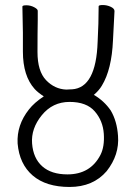

<svg xmlns="http://www.w3.org/2000/svg" viewBox="-20 -730 541 763"><path d="M404 -50Q350 13 256.5 13Q163 13 110 -32.5Q57 -78 50 -160Q46 -233 95 -295Q116 -322 154 -347Q131 -362 118 -376Q71 -428 71 -525V-600L69 -704Q69 -709 85 -709Q101 -709 115.5 -701.5Q130 -694 130 -687V-650Q129 -600 129 -523.5Q129 -447 163 -411.5Q197 -376 243 -374Q253 -375 263 -375H266Q362 -381 368 -564Q372 -638 372 -705Q372 -710 388.5 -710Q405 -710 420 -703Q435 -696 435 -686Q435 -676 433 -647Q431 -618 429 -570Q424 -454 385 -390Q374 -371 353 -353Q394 -329 420 -291Q445 -249 449 -190Q455 -115 404 -50ZM248 -37Q339 -37 379 -114Q396 -147 392.5 -198.5Q389 -250 356.5 -287.5Q324 -325 256.5 -325Q189 -325 146 -272Q103 -219 107.5 -160Q112 -101 148 -69Q184 -37 248 -37Z"/></svg>

Font: LXGW WenKai Mono TC Light
Style: Regular
Weight: 300
Designer: LXGW / Fontworks Inc.
Foundry: LXGW / Fontworks Inc.
Version: Version 1.330